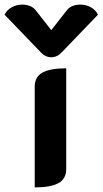

<svg xmlns="http://www.w3.org/2000/svg" viewBox="-96 -806 446 835"><path d="M55 -429Q55 -472 89 -490.5Q123 -509 192 -509V-71Q192 -28 158 -9.5Q124 9 55 9ZM196 -763Q205 -774 220 -780Q235 -786 253 -786Q278 -786 299 -774.5Q320 -763 330 -742L173 -579Q153 -557 127 -557Q101 -557 81 -579L-76 -742Q-66 -763 -45 -774.5Q-24 -786 1 -786Q19 -786 34 -780Q49 -774 58 -763L127 -675Z"/></svg>

Font: K2D ExtraBold
Style: Regular
Weight: 800
Designer: Katatrad Aksorn Co.,Ltd.
Foundry: Cadson Demak Co.,Ltd.
Version: Version 1.000; ttfautohint (v1.6)